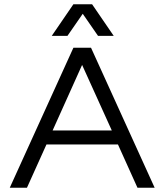

<svg xmlns="http://www.w3.org/2000/svg" viewBox="-20 -885 775 905"><path d="M709 0H628L536 -204H199L107 0H26L326 -660H409ZM228 -270H507L367 -579ZM414 -865 516 -716H442L370 -820L298 -716H224L326 -865Z"/></svg>

Font: Nata Sans
Style: Regular
Weight: 400
Designer: Daniel Uzquiano Cruz
Version: Version 1.001